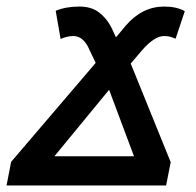

<svg xmlns="http://www.w3.org/2000/svg" viewBox="-63 -566 598 586"><path d="M-43 0H444L458 -71L336 -372L370 -412Q408 -456 438 -456Q450 -456 458 -453.5Q466 -451 473 -448L501 -532Q476 -546 438 -546Q371 -546 321 -488L291 -452L276 -484Q261 -512 238 -529Q215 -546 179 -546Q138 -546 107 -533L122 -447Q142 -456 161 -456Q192 -456 210 -414L229 -374L-29 -72ZM103 -89 270 -292 346 -89Z"/></svg>

Font: Noto Sans UI Medium
Style: Italic
Weight: 500
Italic angle: -12°
Designer: Monotype Design Team
Foundry: Monotype Imaging Inc.
Version: Version 1.901